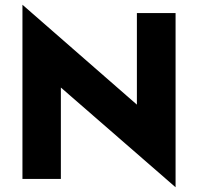

<svg xmlns="http://www.w3.org/2000/svg" viewBox="-20 -755 833 810"><path d="M77.5 -524.2 720.7 35 715.3 -175.8 74.7 -735ZM557.5 -700V-150.7L720.7 35V-700ZM74.7 -735V0H236.8V-549.3Z"/></svg>

Font: Jost* Book
Style: Regular
Weight: 400
Version: Version 3.000